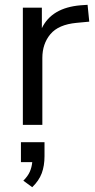

<svg xmlns="http://www.w3.org/2000/svg" viewBox="-20 -519 393 798"><path d="M351 -429 298 -424Q223 -417 189.5 -377Q156 -337 156 -278V0H75V-487H154V-402Q195 -487 315 -497L344 -499ZM165 72V130Q165 170 153.5 201Q142 232 114 259L77 232Q96 213 104 194.5Q112 176 114 155H67V72Z"/></svg>

Font: wassup Sans
Style: Regular
Weight: 400
Version: Version 2.001